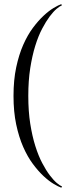

<svg xmlns="http://www.w3.org/2000/svg" viewBox="-20 -687 325 908"><path d="M272.5 -661.6Q263.2 -658.2 247.8 -645.3Q232.4 -632.3 214.8 -608.9Q197.3 -585.4 179.2 -551Q161.1 -516.6 146.7 -470.2Q132.3 -423.8 123 -364.7Q113.8 -305.7 113.8 -233.4Q113.8 -161.1 123 -102.1Q132.3 -43 147 3.4Q161.6 49.8 179.7 84.2Q197.8 118.7 215.6 142.1Q233.4 165.5 248.8 178.5Q264.2 191.4 273.4 194.8L270 200.7Q255.9 195.8 233.4 182.4Q210.9 168.9 186 145.8Q161.1 122.6 135.7 88.6Q110.4 54.7 89.8 8.1Q69.3 -38.6 56.6 -98.4Q43.9 -158.2 43.9 -233.4Q43.9 -308.6 56.6 -368.4Q69.3 -428.2 89.8 -474.9Q110.4 -521.5 135.7 -555.4Q161.1 -589.4 186 -612.5Q210.9 -635.7 233.4 -649.2Q255.9 -662.6 270 -667.5Z"/></svg>

Font: Montez
Style: Regular
Weight: 400
Designer: Astigmatic (AOETI)
Foundry: Astigmatic (AOETI)
Version: Version 1.000